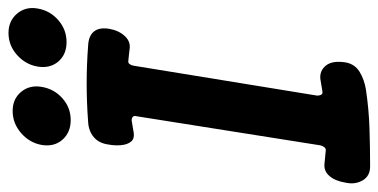

<svg xmlns="http://www.w3.org/2000/svg" viewBox="-260 -658 912 463"><g transform="rotate(-90 196.5 -427.0)"><path d="M26 9Q3 9 -7.5 -9Q-18 -27 -13 -50Q-9 -75 3 -89Q15 -103 33 -101Q41 -100 48.5 -99.5Q56 -99 64 -98Q69 -97 72.5 -101.5Q76 -106 77 -111L147 -553Q149 -560 146 -563Q143 -566 137 -566Q130 -565 122 -563.5Q114 -562 107 -561Q93 -559 86 -567.5Q79 -576 77.5 -591Q76 -606 79 -622Q82 -645 97 -657.5Q112 -670 134 -671Q227 -678 317 -671Q341 -670 351.5 -657Q362 -644 358 -620Q354 -597 340.5 -582.5Q327 -568 309 -571Q303 -572 296 -572.5Q289 -573 281 -574Q276 -575 273 -571Q270 -567 269 -561L197 -119Q197 -112 199.5 -108.5Q202 -105 207 -106Q214 -107 222 -108.5Q230 -110 237 -111Q257 -113 269.5 -97.5Q282 -82 277 -50Q273 -28 254.5 -16.5Q236 -5 211 -1Q164 6 118 7.5Q72 9 26 9ZM138 -713Q108 -713 90.5 -733Q73 -753 78 -783Q83 -812 106.5 -832.5Q130 -853 160 -853Q189 -853 206 -832.5Q223 -812 218 -783Q213 -753 190.5 -733Q168 -713 138 -713ZM326 -723Q296 -723 279 -743Q262 -763 267 -793Q272 -822 295 -842.5Q318 -863 348 -863Q377 -863 394.5 -842.5Q412 -822 407 -793Q402 -763 379 -743Q356 -723 326 -723Z"/></g></svg>

Font: Winky Sans Medium
Style: Italic
Weight: 500
Italic angle: -8.97852°
Designer: Simon Atzbach
Foundry: typofactur
Version: Version 1.205